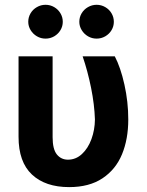

<svg xmlns="http://www.w3.org/2000/svg" viewBox="-20 -763 606 793"><path d="M197.3 -530.3V-196.3Q197.3 -147 214.8 -125.2Q232.4 -103.5 260.7 -103.5Q293.5 -103.5 318.6 -127Q343.8 -150.4 357.7 -188.5Q371.6 -226.6 372.1 -269.5Q370.1 -331.1 356.2 -400.1Q342.3 -469.2 321.3 -530.3H454.1Q478 -484.9 493.9 -413.6Q509.8 -342.3 509.8 -269.5Q509.8 -188.5 483.9 -125.7Q458 -63 403.3 -26.6Q348.6 9.8 265.6 9.8Q167.5 9.8 112.1 -42Q56.6 -93.8 56.6 -198.2V-530.3ZM96.7 -672.9Q96.7 -691.9 106.2 -708Q115.7 -724.1 132.3 -733.6Q148.9 -743.2 168 -743.2Q187.5 -743.2 203.9 -733.6Q220.2 -724.1 229.7 -708Q239.3 -691.9 239.3 -672.9Q239.3 -654.3 229.7 -638.4Q220.2 -622.6 203.9 -613Q187.5 -603.5 168 -603.5Q148.9 -603.5 132.6 -613Q116.2 -622.6 106.4 -638.7Q96.7 -654.8 96.7 -672.9ZM307.6 -672.9Q307.6 -691.9 317.1 -708Q326.7 -724.1 343.3 -733.6Q359.9 -743.2 378.9 -743.2Q398.4 -743.2 414.8 -733.6Q431.2 -724.1 440.7 -708Q450.2 -691.9 450.2 -672.9Q450.2 -654.3 440.7 -638.4Q431.2 -622.6 414.8 -613Q398.4 -603.5 378.9 -603.5Q359.9 -603.5 343.5 -613Q327.1 -622.6 317.4 -638.7Q307.6 -654.8 307.6 -672.9Z"/></svg>

Font: Pretendard GOV
Style: Bold
Weight: 700
Designer: Base glyphs from Inter by Rasmus Andersson; Hangeul glyphs from Noto Sans CJK(Source Han Sans) by Jang Soo-young and Kan
Foundry: Kil Hyung-jin
Version: Version 1.309